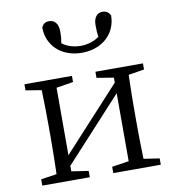

<svg xmlns="http://www.w3.org/2000/svg" viewBox="-88 -881 874 959"><g transform="rotate(-10 349.5 -401.5)"><path d="M360 -619C467 -619 535 -689 535 -777C527 -794 515 -803 495 -803C471 -803 450 -785 450 -744C450 -718 451 -701 454 -684C429 -664 393 -654 360 -654C327 -654 290 -664 266 -684C269 -701 271 -717 271 -744C271 -785 250 -803 225 -803C204 -803 193 -794 186 -777C186 -689 253 -619 360 -619ZM650 -483V-514H409V-483L495 -469V-444L204 -127V-469L290 -483V-514H49V-483L129 -470C131 -415 132 -339 132 -286V-228C132 -176 131 -100 129 -44L49 -32V0H290V-32L204 -45V-73L495 -390V-45L409 -32V0H650V-32L570 -44C568 -100 567 -176 567 -228V-286C567 -338 568 -415 570 -470Z"/></g></svg>

Font: Source Han Serif AKR9
Style: Regular
Weight: 400
Designer: Ryoko NISHIZUKA 西塚涼子 (kana & ideographs); Frank Grießhammer (Latin, Greek & Cyrillic); Sandoll Communications 산돌커뮤니케이션, 
Foundry: Adobe Systems Incorporated
Version: Version 1.005;hotconv 1.0.107;makeotfexe 2.5.65593